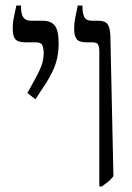

<svg xmlns="http://www.w3.org/2000/svg" viewBox="-20 -667 478 694"><path d="M339 7V-478Q339 -498 334.5 -506Q330 -514 313 -514H293Q265 -514 256.5 -526.5Q248 -539 248 -562Q248 -581 251.5 -600.5Q255 -620 261 -647H278V-644Q278 -620 284.5 -606Q291 -592 313 -592H335Q360 -592 369 -579.5Q378 -567 379 -535L390 -30Q380 -17 369.5 -9Q359 -1 348 7ZM108 -308 79 -331 104 -376Q121 -406 129.5 -429Q138 -452 138 -477Q138 -488 134 -501Q130 -514 109 -514H72Q45 -514 35.5 -525Q26 -536 26 -563Q26 -586 30.5 -606Q35 -626 39 -647H56V-642Q56 -616 64.5 -604Q73 -592 93 -592H134Q165 -592 178.5 -574Q192 -556 192 -509Q192 -472 182 -439.5Q172 -407 146 -366Z"/></svg>

Font: Noto Serif Hebrew ExtraCondensed
Style: Regular
Weight: 400
Width: 2
Designer: Monotype Design Team
Foundry: Monotype Imaging Inc.
Version: Version 2.004; ttfautohint (v1.8.4.7-5d5b)